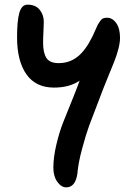

<svg xmlns="http://www.w3.org/2000/svg" viewBox="-20 -539 579 824"><path d="M264.2 265.1Q243.2 265.1 226.1 241.5Q209 217.8 209 181.2Q209 135.7 221.9 81.5Q234.9 27.3 250.7 -12.9Q266.6 -53.2 289.1 -108.4Q311.5 -163.6 321.8 -192.9Q278.3 -163.1 211.9 -163.1Q133.3 -163.1 93.3 -220.2Q53.2 -277.3 53.2 -378.9Q53.2 -450.2 63.2 -484.6Q73.2 -519 98.1 -519Q132.3 -519 150.1 -497.3Q168 -475.6 168 -444.8Q168 -434.1 166.5 -405.3Q165 -376.5 165 -355Q165 -312.5 179.2 -290.3Q193.4 -268.1 231.9 -268.1Q277.3 -268.1 312 -294.9Q346.7 -321.8 377 -382.8Q381.3 -391.6 389.2 -409.9Q397 -428.2 400.1 -433.8Q403.3 -439.5 409.7 -448.5Q416 -457.5 422.9 -460.2Q429.7 -462.9 439 -462.9Q462.9 -462.9 479 -439.7Q495.1 -416.5 495.1 -377Q495.1 -355 487.5 -326.9Q480 -298.8 470 -273.9Q460 -249 440.2 -200.7Q420.4 -152.3 405.8 -112.8Q375.5 -34.7 362.5 0.7Q349.6 36.1 332.8 97.7Q315.9 159.2 312 207Q303.2 265.1 264.2 265.1Z"/></svg>

Font: Shantell Sans Irregular
Style: Regular
Weight: 500
Designer: Stephen Nixon, Anya Danilova, Shantell Martin
Foundry: Arrow Type
Version: Version 1.006;[9816181b4]